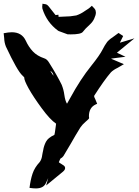

<svg xmlns="http://www.w3.org/2000/svg" viewBox="-20 -947 756 1048"><path d="M272 -533.2Q270 -552.7 254.4 -559.6ZM175.8 81.5Q162.6 81.5 141.1 78.6Q146.5 34.2 157.7 0.7Q168.9 -32.7 196.3 -62Q208 -77.6 210.4 -100.6Q211.4 -107.4 212.9 -114Q214.4 -120.6 215.8 -127.4Q219.2 -150.4 230.7 -172.9Q242.2 -195.3 276.4 -210.4Q278.8 -212.9 284.7 -260.3L286.1 -272Q252.9 -294.4 207.8 -356Q162.6 -417.5 136.2 -464.4Q112.3 -507.8 112.3 -522.9V-524.9Q107.4 -530.3 102.5 -534.7Q75.2 -558.6 12.2 -692.9Q3.4 -715.3 2.9 -738.3L0 -765.6Q26.9 -771 44.4 -771Q99.1 -771 120.6 -725.1Q136.2 -690.9 159.4 -666.3Q182.6 -641.6 222.2 -628.4Q236.8 -624 248 -605Q292 -535.2 316.9 -483.9Q327.6 -457 331.1 -429.7Q335.9 -396 345.7 -380.9L363.3 -412.1Q418.9 -514.6 478.5 -588.4Q524.4 -645.5 540.5 -677.7Q550.8 -698.7 565.4 -718.8Q581.1 -735.8 602.5 -749Q615.7 -757.8 627 -767.1L652.3 -750.5L634.3 -713.9L713.9 -737.8L618.2 -659.2L665 -637.2L588.4 -627.4L587.4 -626L656.2 -596.7Q632.8 -582.5 622.6 -577.1Q599.1 -565.9 585.4 -552.2Q548.8 -509.8 494.1 -424.3L493.7 -422.4Q493.7 -417 500 -405.8L510.3 -380.4L502.4 -377Q465.3 -359.9 465.3 -312L466.3 -304.2Q466.3 -303.7 466.1 -301Q465.8 -298.3 447.5 -282.7Q429.2 -267.1 418.5 -251Q392.1 -208.5 368.2 -166Q347.7 -130.9 326.2 -95.2Q319.8 -86.4 309.6 -81.1L301.3 -62.5Q301.3 -59.6 314 -52.7Q321.3 -48.8 328.4 -43.2Q335.4 -37.6 335.4 -29.3Q335.4 -19.5 322.8 -9.3L231.9 65.4L243.2 24.9Q236.8 37.6 231.4 50.3Q218.8 81.5 175.8 81.5ZM366.2 -759.3 348.6 -759.8Q310.1 -774.4 304.9 -775.9Q299.8 -777.3 295.9 -780.3Q234.9 -825.2 211.4 -899.9Q210.4 -904.8 210.4 -910.2Q210.4 -914.1 211.2 -918.2Q211.9 -922.4 211.9 -926.8L219.7 -925.3Q229.5 -924.8 236.8 -920.9Q244.1 -915 250 -906.7Q258.8 -894.5 283.2 -864.7L298.8 -866.7L299.8 -855L329.1 -856.4Q363.3 -856.4 396.5 -862.8Q421.4 -871.1 444.3 -887.7Q453.1 -894 462.4 -899.4Q468.3 -903.3 481.4 -915.5Q500 -897.9 501.7 -889.6Q503.4 -881.3 503.4 -878.4Q503.4 -864.7 493.7 -844.2Q485.8 -827.6 472.2 -814.9Q442.4 -787.6 432.4 -773.4Q422.4 -759.3 366.2 -759.3Z"/></svg>

Font: Unutterable
Style: Regular
Weight: 400
Designer: GGBotNet
Foundry: f0n7.com
Version: 1.00